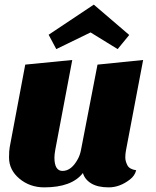

<svg xmlns="http://www.w3.org/2000/svg" viewBox="-20 -789 675 829"><path d="M338 -42Q290 20 171 20Q109 20 64 -17.5Q19 -55 19 -109Q19 -139 22 -154L89 -510L292 -530L219 -144Q215 -122 215 -109Q215 -51 250 -51Q289 -51 317 -104Q326 -121 330 -143L401 -510L598 -530L524 -140Q521 -125 521 -109Q521 -93 530 -75.5Q539 -58 568 -54Q562 -30 541 -14Q497 20 449.5 20Q402 20 374 3Q346 -14 338 -42ZM190 -639 385 -769 538 -638 488 -577 371 -649 223 -577Z"/></svg>

Font: Sansita One
Style: Regular
Weight: 400
Version: Version 1.002